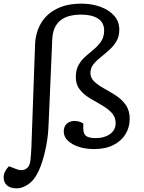

<svg xmlns="http://www.w3.org/2000/svg" viewBox="-57 -802 789 1051"><path d="M468 -46Q514 -46 545 -68Q576 -90 576 -128Q576 -162 554 -185Q532 -208 499.5 -226.5Q467 -245 434.5 -264.5Q402 -284 380 -311.5Q358 -339 358 -380Q358 -420 373.5 -447Q389 -474 412.5 -494.5Q436 -515 459 -534Q482 -553 497.5 -577Q513 -601 513 -635Q513 -679 479 -700.5Q445 -722 389 -722Q310 -722 271 -688Q232 -654 229 -586L209 -122Q207 -61 195.5 -1.5Q184 58 166 106.5Q148 155 124 183Q105 205 80.5 217Q56 229 35 229Q0 229 -18.5 213Q-37 197 -37 169Q-37 137 -8 108L36 125Q64 135 84.5 123Q105 111 109 80Q111 65 112.5 44Q114 23 115 3Q116 -17 116 -29L135 -560Q138 -624 167 -674Q196 -724 252 -753Q308 -782 389 -782Q445 -782 492 -765Q539 -748 567.5 -716.5Q596 -685 596 -639Q596 -602 580 -575.5Q564 -549 540.5 -528Q517 -507 493.5 -488.5Q470 -470 454 -449.5Q438 -429 438 -403Q438 -375 459.5 -355Q481 -335 513 -317.5Q545 -300 577.5 -279Q610 -258 631.5 -227.5Q653 -197 653 -151Q653 -105 630 -67.5Q607 -30 563.5 -8Q520 14 458 14Q411 14 373.5 1.5Q336 -11 314 -32.5Q292 -54 292 -82Q292 -110 309 -125Q326 -140 351 -140Q366 -140 379 -135.5Q392 -131 399 -126V-98Q399 -70 414 -58Q429 -46 468 -46Z"/></svg>

Font: Literata 7pt
Style: Italic
Weight: 400
Italic angle: -2°
Designer: Latin by Veronika Burian and Jose Scaglione. Greek by Irene Vlachou. Cyrillic by Vera Evstafieva
Foundry: TypeTogether
Version: Version 3.002